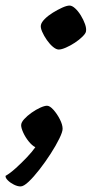

<svg xmlns="http://www.w3.org/2000/svg" viewBox="-78 -532 330 690"><path d="M-4 138Q-15 138 -28 131.5Q-41 125 -50 116Q-59 107 -58 100Q-42 91 -21.5 72.5Q-1 54 18.5 33.5Q38 13 49 -3Q37 -9 25 -24Q13 -39 5.5 -55.5Q-2 -72 -2 -82Q-2 -92 9 -104Q20 -116 35.5 -127Q51 -138 66.5 -145Q82 -152 91 -152Q101 -152 114 -137.5Q127 -123 137 -103.5Q147 -84 147 -69Q147 -58 135 -33.5Q123 -9 104 20.5Q85 50 64 77Q43 104 25 121Q7 138 -4 138ZM133 -354Q124 -354 112.5 -363.5Q101 -373 90.5 -388Q80 -403 73.5 -418Q67 -433 69 -442Q71 -452 83 -464Q95 -476 112 -486.5Q129 -497 145.5 -504.5Q162 -512 172 -512Q181 -512 192 -502Q203 -492 212.5 -476.5Q222 -461 227.5 -445.5Q233 -430 231 -419Q230 -412 218.5 -400.5Q207 -389 191 -378.5Q175 -368 159 -361Q143 -354 133 -354Z"/></svg>

Font: Texturina Medium 12pt SemiBold
Style: Italic
Weight: 600
Italic angle: -11°
Version: Version 1.002